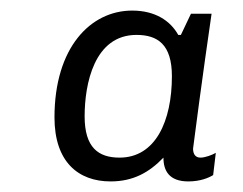

<svg xmlns="http://www.w3.org/2000/svg" viewBox="-20 -716 459 363"><path d="M230 -696C151 -696 83 -626 83 -494C83 -410 128 -373 189 -373C232 -373 262 -390 289 -418C289 -393 300 -373 336 -373C359 -373 375 -380 383 -385L388 -427C381 -423 368 -418 359 -418C350 -418 345 -424 345 -435C345 -437 364 -581 380 -690H341L322 -650H317C302 -677 273 -696 230 -696ZM238 -650C278 -650 305 -632 305 -572C305 -487 274 -418 206 -418C166 -418 140 -437 140 -496C140 -557 158 -650 238 -650Z"/></svg>

Font: Chivo
Style: Italic
Weight: 400
Italic angle: -8°
Designer: Hector Gatti
Foundry: Omnibus-Type
Version: Version 1.003;PS 001.003;hotconv 1.0.70;makeotf.lib2.5.58329